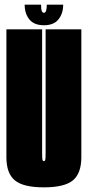

<svg xmlns="http://www.w3.org/2000/svg" viewBox="-20 -801 378 825"><path d="M168.5 4Q80 4 43.8 -26Q7.5 -56 7.5 -125.5V-675H161V-146.5Q161 -126.5 162 -117.5Q163 -108.5 168.5 -108.5Q174 -108.5 175 -117.5Q176 -126.5 176 -146.5V-675H329.5V-125.5Q329.5 -56 293.2 -26Q257 4 168.5 4ZM169 -692.5Q126.5 -692.5 106.2 -717.5Q86 -742.5 86 -781H156.5Q156.5 -761.5 159.5 -753.8Q162.5 -746 169 -746Q181 -746 181 -781H251.5Q251.5 -742.5 231 -717.5Q210.5 -692.5 169 -692.5Z"/></svg>

Font: Anybody UltraCondensed ExtraBold
Style: Regular
Weight: 800
Width: 1
Designer: Tyler Finck
Foundry: Etcetera Type Company
Version: Version 1.010; ttfautohint (v1.8.3) -l 8 -r 50 -G 200 -x 14 